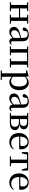

<svg xmlns="http://www.w3.org/2000/svg" viewBox="2290 -2867 837 5457"><g transform="rotate(90 2708.5 -138.5)"><path d="M397 -494 475 -486C476 -432 477 -351 477 -291H219L221 -486L299 -494V-522H42V-494L119 -486L121 -292V-230L119 -36L42 -28V0H299V-28L221 -36C220 -92 219 -179 219 -259H477C477 -179 476 -92 475 -36L397 -28V0H653V-28L576 -36L574 -230V-292L576 -486L653 -494V-522H397Z M1155 14C1199 14 1231 -3 1253 -42L1237 -56C1220 -36 1208 -29 1192 -29C1166 -29 1152 -46 1152 -104V-355C1152 -483 1096 -537 975 -537C854 -537 777 -486 760 -402C765 -377 783 -363 809 -363C836 -363 856 -378 861 -420L875 -493C900 -502 923 -505 946 -505C1025 -505 1058 -475 1058 -365V-321C1016 -310 970 -298 931 -287C793 -247 745 -196 745 -116C745 -32 805 15 885 15C959 15 1002 -17 1060 -80C1068 -21 1098 14 1155 14ZM1058 -111C998 -55 964 -38 928 -38C874 -38 839 -68 839 -130C839 -189 872 -232 953 -263C983 -274 1020 -285 1058 -295Z M1298 -494 1375 -486 1377 -292V-230L1375 -36L1298 -28V0H1555V-28L1477 -36L1475 -230V-292L1477 -489H1719L1721 -292V-230L1719 -36L1641 -28V0H1898V-28L1820 -36L1818 -230V-292L1820 -486L1897 -494V-522H1298Z M2316 15C2446 15 2543 -92 2543 -265C2543 -433 2453 -537 2331 -537C2270 -537 2209 -512 2160 -455L2154 -526L2141 -534L1976 -490V-465L2062 -459C2064 -410 2065 -361 2065 -293V23L2063 225L1980 232V260H2256V232L2163 224L2161 23V-57C2207 -3 2262 15 2316 15ZM2162 -427C2209 -474 2249 -486 2290 -486C2379 -486 2438 -418 2438 -263C2438 -98 2371 -37 2286 -37C2239 -37 2202 -49 2162 -87Z M3047 14C3091 14 3123 -3 3145 -42L3129 -56C3112 -36 3100 -29 3084 -29C3058 -29 3044 -46 3044 -104V-355C3044 -483 2988 -537 2867 -537C2746 -537 2669 -486 2652 -402C2657 -377 2675 -363 2701 -363C2728 -363 2748 -378 2753 -420L2767 -493C2792 -502 2815 -505 2838 -505C2917 -505 2950 -475 2950 -365V-321C2908 -310 2862 -298 2823 -287C2685 -247 2637 -196 2637 -116C2637 -32 2697 15 2777 15C2851 15 2894 -17 2952 -80C2960 -21 2990 14 3047 14ZM2950 -111C2890 -55 2856 -38 2820 -38C2766 -38 2731 -68 2731 -130C2731 -189 2764 -232 2845 -263C2875 -274 2912 -285 2950 -295Z M3266 0H3471C3626 0 3679 -67 3679 -139C3679 -213 3634 -263 3517 -276C3625 -293 3654 -342 3654 -397C3654 -473 3602 -522 3474 -522H3190V-494L3267 -486L3269 -292V-230L3267 -36L3190 -28V0ZM3366 -489H3446C3528 -489 3561 -454 3561 -391C3561 -322 3524 -288 3443 -288H3364ZM3364 -258H3446C3545 -258 3583 -214 3583 -143C3583 -72 3541 -32 3451 -32H3366L3364 -230Z M4021 15C4113 15 4183 -27 4226 -99L4209 -112C4170 -65 4120 -39 4050 -39C3943 -39 3865 -108 3862 -265H4219C4223 -281 4225 -301 4225 -325C4225 -445 4148 -537 4013 -537C3878 -537 3760 -432 3760 -260C3760 -78 3869 15 4021 15ZM3863 -297C3869 -432 3932 -504 4010 -504C4086 -504 4132 -446 4132 -360C4132 -316 4121 -297 4084 -297Z M4514 0H4705V-28L4616 -37L4614 -230V-292L4616 -489H4755L4793 -341H4830L4825 -522H4306L4300 -341H4338L4375 -489H4515L4517 -292V-230L4515 -37L4426 -28V0Z M5170 15C5262 15 5332 -27 5375 -99L5358 -112C5319 -65 5269 -39 5199 -39C5092 -39 5014 -108 5011 -265H5368C5372 -281 5374 -301 5374 -325C5374 -445 5297 -537 5162 -537C5027 -537 4909 -432 4909 -260C4909 -78 5018 15 5170 15ZM5012 -297C5018 -432 5081 -504 5159 -504C5235 -504 5281 -446 5281 -360C5281 -316 5270 -297 5233 -297Z"/></g></svg>

Font: Source Han Serif CN Medium
Style: Regular
Weight: 500
Designer: Ryoko NISHIZUKA 西塚涼子 (kana & ideographs); Frank Grießhammer (Latin, Greek & Cyrillic); Wenlong ZHANG 张文龙 (bopomofo); San
Foundry: Adobe
Version: Version 2.002;hotconv 1.1.0;makeotfexe 2.6.0